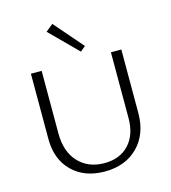

<svg xmlns="http://www.w3.org/2000/svg" viewBox="-130 -1011 997 1122"><g transform="rotate(-15 368.5 -450.5)"><path d="M411 -707 247 -871 291 -907 442 -733ZM366 6Q243 6 169 -67Q95 -140 95 -263V-658H160V-280Q160 -168 219.5 -105Q279 -42 376 -42Q470 -42 524.5 -100.5Q579 -159 579 -260V-658H642V-274Q642 -147 566.5 -70.5Q491 6 366 6Z"/></g></svg>

Font: EauTestSC Semilight
Style: Regular
Weight: 300
Designer: Christian Thalmann (Catharsis Fonts)
Version: Version 0.001;PS 000.001;hotconv 1.0.88;makeotf.lib2.5.64775